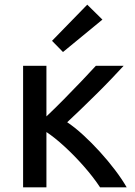

<svg xmlns="http://www.w3.org/2000/svg" viewBox="-20 -803 578 823"><path d="M79 0V-521H179V-304Q213 -336 254 -377.5Q295 -419 331.5 -457.5Q368 -496 391 -521H510Q488 -497 457.5 -465Q427 -433 393 -399.5Q359 -366 326.5 -334.5Q294 -303 268 -279Q301 -257 337 -224Q373 -191 408 -152.5Q443 -114 473 -74.5Q503 -35 523 0H409Q380 -44 339.5 -90Q299 -136 256.5 -175Q214 -214 179 -237V0ZM250 -580 203 -628 354 -783 419 -719Z"/></svg>

Font: Ubuntu Sans Medium
Style: Regular
Weight: 500
Designer: Dalton Maag Ltd
Foundry: Dalton Maag Ltd
Version: Version 1.006; ttfautohint (v1.8.4.7-5d5b)